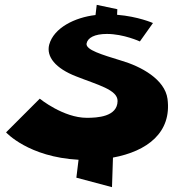

<svg xmlns="http://www.w3.org/2000/svg" viewBox="-20 -643 761 792"><path d="M379 -623 374 -581C288 -571 202 -528 183 -459C170 -409 209 -361 294 -328C382 -293 466 -273 465 -226C464 -161 381 -157 338 -157C241 -157 144 -236 144 -236L5 -97C5 -97 97 5 304 16L295 90L442 129L446 7C587 -19 689 -96 671 -235C660 -316 562 -369 480 -393C399 -418 334 -437 337 -463C341 -487 370 -503 421 -503C490 -503 557 -472 557 -472L611 -548C611 -548 550 -575 463 -582L464 -605Z"/></svg>

Font: Hussar Milosc
Style: Bold
Weight: 700
Foundry: Cannot Into Space Fonts
Version: Version 1.02